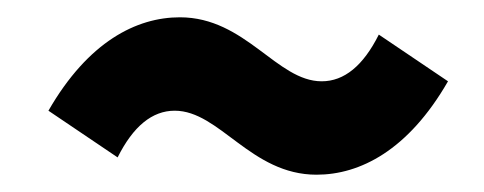

<svg xmlns="http://www.w3.org/2000/svg" viewBox="-20 -442 560 222"><path d="M346 -240C396 -240 452 -268 498 -348L418 -402C400 -366 378 -348 352 -348C300 -348 264 -422 188 -422C138 -422 82 -394 36 -314L116 -260C134 -296 156 -314 182 -314C234 -314 270 -240 346 -240Z"/></svg>

Font: Source Sans Pro Black
Style: Italic
Weight: 900
Italic angle: -11°
Designer: Paul D. Hunt
Foundry: Adobe Systems Incorporated
Version: Version 3.006;hotconv 1.0.111;makeotfexe 2.5.65597